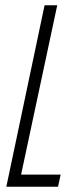

<svg xmlns="http://www.w3.org/2000/svg" viewBox="-20 -708 287 728"><path d="M4 0 149 -688H197L60 -46H210L200 0Z"/></svg>

Font: Saira UltraCondensed Light
Style: Italic
Weight: 300
Width: 1
Italic angle: -12°
Designer: Hector Gatti with collaboration of the Omnibus-Type team
Foundry: Omnibus-Type
Version: Version 1.101